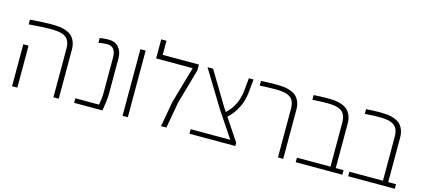

<svg xmlns="http://www.w3.org/2000/svg" viewBox="-60 -1260 3848 1754"><g transform="rotate(15 1864.0 -383.0)"><path d="M88.9 -629.9Q231.4 -639.6 285.4 -639.6Q339.4 -639.6 371.3 -635.5Q403.3 -631.3 434.1 -619.4Q464.8 -607.4 485.1 -588.1Q505.4 -568.8 517.8 -536.9Q530.3 -504.9 530.3 -461.9V0H480V-461.9Q480 -527.3 445.8 -559.6Q418 -586.4 356.9 -592.8Q332.5 -595.7 281.5 -595.7Q230.5 -595.7 88.9 -585ZM138.7 0H88.9V-397H138.7Z M832 -639.6Q895.5 -639.6 928.7 -599.9Q961.9 -560.1 961.9 -495.6V-162.6Q961.9 -129.4 957 -88.9Q952.1 -48.3 947.3 -24.4L942.9 0H676.3V-43H898.9Q912.1 -105 912.1 -162.6V-495.6Q912.1 -540.5 892.3 -568.1Q872.6 -595.7 831.8 -595.7Q791 -595.7 748 -587.4V-632.3Q784.7 -639.6 832 -639.6Z M1183.6 0H1133.8V-629.9H1183.6Z M1344.2 -632.8H1686.5V-577.1L1592.8 -247.6L1548.3 0H1497.6L1541 -241.2L1640.1 -585.9H1294.4V-766.1H1344.2Z M2200.2 0H1766.6V-43H2141.1L1980.5 -283.2L1768.6 -629.9H1821.3L2009.3 -317.4L2036.1 -277.3Q2133.3 -367.7 2147.5 -505.9L2159.7 -629.9H2203.6L2191.9 -505.9Q2184.6 -429.2 2150.9 -360.1Q2117.2 -291 2061 -240.2L2200.2 -30.8Z M2272.9 -634.8Q2355 -639.6 2408.7 -639.6Q2462.4 -639.6 2494.4 -635.5Q2526.4 -631.3 2557.1 -619.4Q2587.9 -607.4 2608.2 -588.1Q2628.4 -568.8 2640.9 -536.9Q2653.3 -504.9 2653.3 -461.9V0H2603.5V-461.9Q2603.5 -527.3 2569.3 -559.6Q2541 -586.4 2480 -592.8Q2455.6 -595.7 2423.3 -595.7Q2368.7 -595.7 2294.9 -591.8L2272.9 -590.3Z M2771 -634.8Q2847.2 -639.6 2897.5 -639.6Q2947.8 -639.6 2979.7 -635.5Q3011.7 -631.3 3042.5 -619.4Q3073.2 -607.4 3093.5 -588.1Q3113.8 -568.8 3126.2 -536.9Q3138.7 -504.9 3138.7 -461.9V-43H3212.4V0H2771.5V-43H3088.9V-461.9Q3088.9 -527.3 3054.2 -559.6Q3026.4 -586.4 2965.3 -592.8Q2940.9 -595.7 2899.9 -595.7Q2858.9 -595.7 2771 -590.3Z M3267.1 -634.8Q3343.3 -639.6 3393.6 -639.6Q3443.8 -639.6 3475.8 -635.5Q3507.8 -631.3 3538.6 -619.4Q3569.3 -607.4 3589.6 -588.1Q3609.9 -568.8 3622.3 -536.9Q3634.8 -504.9 3634.8 -461.9V-43H3708.5V0H3267.6V-43H3585V-461.9Q3585 -527.3 3550.3 -559.6Q3522.5 -586.4 3461.4 -592.8Q3437 -595.7 3396 -595.7Q3355 -595.7 3267.1 -590.3Z"/></g></svg>

Font: Open Sans Hebrew Light
Style: Regular
Weight: 300
Foundry: Ascender Corporation, Yanek Iontef
Version: Version 2.001;PS 002.001;hotconv 1.0.70;makeotf.lib2.5.58329